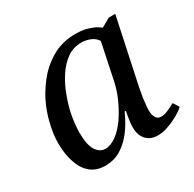

<svg xmlns="http://www.w3.org/2000/svg" viewBox="-128 -681 834 826"><g transform="rotate(-30 289.5 -268.0)"><path d="M172 10C143 10 118 2 99 -14C80 -30 66 -52 57 -80C48 -107 43 -138 43 -173C43 -204 47 -237 56 -272C64 -306 76 -339 93 -372C110 -404 130 -433 154 -460C178 -486 206 -507 237 -523C268 -538 303 -546 341 -546C357 -546 372 -545 387 -542C401 -539 414 -534 427 -529C439 -524 449 -517 458 -510L502 -535H534L466 -215C465 -208 463 -197 460 -183C457 -169 455 -155 454 -140C452 -125 451 -113 451 -104C451 -87 454 -75 460 -66C465 -57 473 -53 484 -53C495 -53 507 -55 519 -61C531 -66 543 -72 556 -79L574 -50C565 -41 552 -32 536 -23C520 -14 503 -6 485 0C467 7 450 10 433 10C409 10 390 3 376 -12C362 -27 355 -47 355 -73C355 -86 356 -99 358 -110C359 -121 362 -134 365 -151H359C344 -117 327 -88 308 -64C289 -40 268 -22 246 -9C223 4 199 10 172 10ZM208 -53C225 -53 243 -60 262 -73C280 -86 297 -104 314 -127C330 -150 344 -175 357 -203C370 -231 379 -259 385 -288L422 -465C415 -477 404 -486 390 -492C376 -498 361 -501 346 -501C319 -501 295 -494 274 -479C253 -464 234 -444 218 -419C202 -394 188 -367 178 -338C167 -309 158 -279 153 -250C148 -220 145 -193 145 -169C145 -128 151 -98 163 -80C175 -62 190 -53 208 -53Z"/></g></svg>

Font: NameLogos Serif
Style: Italic
Weight: 500
Version: Version 0.1